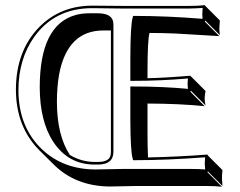

<svg xmlns="http://www.w3.org/2000/svg" viewBox="-20 -668 934 748"><path d="M348.1 -37.1H360.8Q404.8 -37.1 410.6 -62.5Q412.1 -69.3 412.1 -77.1V-549.3H382.8Q242.7 -549.3 210.4 -378.4Q201.7 -330.1 201.7 -270.5Q202.1 -140.6 252 -64.5Q295.9 -37.6 348.1 -37.1ZM511.7 56.6 406.7 58.6Q273.9 57.1 189 -27.3L132.3 -83.5Q42.5 -174.8 42 -317.9Q42 -468.8 132.3 -562Q214.4 -645.5 338.9 -646Q339.8 -646 455.1 -645H717.8Q753.9 -645 777.8 -647.9L779.8 -645L836.4 -588.4Q834.5 -560.1 834.5 -557.6Q834.5 -546.9 836.4 -531.2L779.8 -587.9L777.8 -584L834.5 -527.3Q834.5 -527.3 660.2 -537.6Q607.4 -539.6 562.5 -539.6Q554.7 -512.2 554.7 -388.7V-363.3Q623 -364.7 721.2 -373L724.1 -370.1L780.8 -313.5Q777.8 -299.3 777.3 -285.6Q777.3 -270.5 780.8 -257.3L724.1 -314L721.2 -311L777.3 -254.4Q678.7 -264.2 554.7 -264.6V-143.6Q554.7 -98.6 556.6 -54.7Q674.3 -57.1 788.1 -65.9L790 -62L846.7 -5.4Q844.7 10.3 844.7 27.3Q844.7 30.8 846.7 56.6L790 0L788.1 2.9L844.7 59.6Q820.3 56.6 784.7 56.6ZM455.1 -9.8H728Q756.3 -9.8 779.3 -7.8Q777.8 -22.9 777.8 -28.8Q777.8 -41 779.3 -55.2Q627.9 -43.9 505.9 -43.9H498.5L496.6 -51.3Q488.3 -80.1 487.8 -200.2V-331.1H498Q613.8 -331.1 712.4 -321.8Q710.9 -332.5 710.9 -341.8Q710.9 -352.1 712.4 -362.3Q604 -353 498 -353H487.8V-444.8Q488.3 -569.3 496.6 -598.6L498.5 -606H505.9Q628.4 -606 769 -594.7Q768.1 -606.4 768.1 -614.3Q768.1 -621.1 769.5 -637.2Q745.6 -635.3 717.8 -634.8H455.1L338.9 -636.2Q194.3 -636.2 113.8 -524.9Q52.2 -438.5 51.8 -317.9Q51.8 -171.9 146 -84Q227.5 -8.8 350.1 -7.8Q351.1 -7.8 455.1 -9.8ZM348.1 -26.9Q245.1 -26.9 186 -117.7Q135.3 -197.3 134.8 -327.1Q134.8 -571.8 275.9 -609.9Q299.8 -616.2 326.2 -616.2H360.8Q412.6 -616.2 420.4 -585.4Q421.9 -577.6 421.9 -568.8V-77.1Q421.9 -27.8 363.3 -26.9Q362.3 -26.9 360.8 -26.9Z"/></svg>

Font: Linux Biolinum Shadow O
Style: Regular
Weight: 400
Designer: Philipp H. Poll
Foundry: Philipp H. Poll
Version: Version 1.0.4